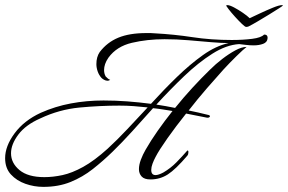

<svg xmlns="http://www.w3.org/2000/svg" viewBox="-78 -698 1124 749"><path d="M1022 -678Q1027 -678 1025 -676Q1025 -675 1009.5 -665Q994 -655 972 -641.5Q950 -628 928 -615Q906 -602 892 -595Q888 -593 882 -593Q878 -593 865.5 -605Q853 -617 838.5 -633Q824 -649 814 -662Q804 -675 804 -676Q806 -678 809 -678Q818 -678 835 -669Q852 -660 869.5 -648Q887 -636 896 -627Q911 -634 936.5 -646Q962 -658 986.5 -668Q1011 -678 1022 -678ZM91 31Q55 31 21 19Q-13 7 -35.5 -17.5Q-58 -42 -58 -81Q-58 -128 -21 -178Q16 -228 81 -258Q137 -283 198.5 -294.5Q260 -306 326 -306Q373 -306 419 -302.5Q465 -299 511 -293Q561 -348 612 -397.5Q663 -447 713.5 -483Q764 -519 814 -530Q786 -530 745 -533.5Q704 -537 657.5 -541Q611 -545 564 -545Q496 -545 436.5 -531Q377 -517 345 -473Q336 -460 332 -448Q328 -436 328 -425Q328 -411 334 -400Q338 -396 343 -391.5Q348 -387 352 -387Q348 -383 342 -383Q335 -383 328.5 -386.5Q322 -390 318 -394Q308 -405 303 -419.5Q298 -434 298 -448Q298 -476 311 -495Q340 -533 383.5 -551Q427 -569 493 -569Q501 -569 509.5 -569Q518 -569 526 -568Q601 -564 673 -553Q745 -542 826 -542Q870 -542 905.5 -546.5Q941 -551 952 -563H954Q966 -563 966 -550Q965 -533 948.5 -527Q932 -521 912 -521Q896 -521 880.5 -523Q865 -525 855 -526Q805 -523 750.5 -488.5Q696 -454 641 -401.5Q586 -349 532 -290Q550 -287 568.5 -284Q587 -281 605 -277Q638 -318 673 -356Q708 -394 741 -426Q763 -448 789 -468Q815 -488 840 -501.5Q865 -515 884 -515Q871 -505 844 -478.5Q817 -452 794 -427Q766 -396 729.5 -354Q693 -312 658 -267Q677 -263 695.5 -259Q714 -255 733 -250Q741 -249 741 -244Q741 -242 737.5 -240Q734 -238 729 -239L648 -255Q608 -205 575.5 -159Q543 -113 529 -86Q522 -73 517 -59.5Q512 -46 512 -35Q512 -15 529 -15Q540 -15 559 -25Q588 -42 610.5 -65Q633 -88 653 -111Q657 -111 657 -105Q657 -96 653 -91Q607 -37 576.5 -17.5Q546 2 509 2Q485 2 474.5 -9.5Q464 -21 464 -38Q464 -55 471.5 -75Q479 -95 490 -114Q510 -149 537 -187.5Q564 -226 595 -265Q576 -268 557.5 -271Q539 -274 519 -276Q478 -230 438 -186Q398 -142 361 -106Q324 -70 284 -38.5Q244 -7 197 12Q150 31 91 31ZM95 -7Q129 -7 166 -15Q203 -23 246.5 -47Q290 -71 342 -118Q380 -153 419 -194.5Q458 -236 498 -279Q471 -282 443.5 -284Q416 -286 388 -286Q312 -286 232.5 -278.5Q153 -271 79 -236Q22 -211 -6.5 -173Q-35 -135 -35 -100Q-35 -62 -2 -34.5Q31 -7 95 -7Z"/></svg>

Font: Luxurious Script
Style: Regular
Weight: 400
Designer: Robert E. Leuschke
Foundry: Robert E. Leuschke
Version: Version 1.010; ttfautohint (v1.8.3)